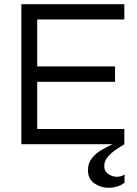

<svg xmlns="http://www.w3.org/2000/svg" viewBox="-20 -682 648 908"><path d="M81 0V-662H568V-590H156V-368H524V-295H156V-72H568V0ZM396 123Q396 89 415 65.5Q434 42 461.5 26.5Q489 11 512 0H568Q553 9 530.5 24Q508 39 490.5 59Q473 79 473 104Q473 128 492 141Q511 154 533 154Q553 154 569 143V182Q554 194 534 200Q514 206 493 206Q456 206 426 185Q396 164 396 123Z"/></svg>

Font: Questrial
Style: Regular
Weight: 400
Designer: Joe Prince, Laura Meseguer
Foundry: Joe Prince, Laura Meseguer
Version: Version 2.000; ttfautohint (v1.8.3)